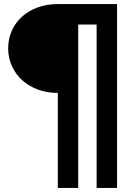

<svg xmlns="http://www.w3.org/2000/svg" viewBox="-20 -720 640 940"><path d="M263 200H363V-600H453V200H553V-700H263Q210 -700 165.5 -684Q121 -668 88.5 -639Q56 -610 38 -570Q20 -530 20 -483.2Q20 -436.3 38.5 -396.2Q57 -356 89 -327Q121 -298 165.9 -281.5Q210.7 -265 263 -265Z"/></svg>

Font: CommitMonoV142 ExtLt
Style: Regular
Weight: 200
Monospace: yes
Designer: Eigil Nikolajsen
Foundry: Eigil Nikolajsen
Version: Version 1.142